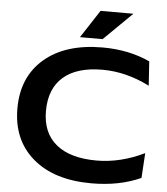

<svg xmlns="http://www.w3.org/2000/svg" viewBox="-63 -1032 963 1106"><g transform="rotate(5 418.0 -479.0)"><path d="M787.1 -570.8Q651.9 -639.2 514.2 -639.2Q366.2 -639.2 288.1 -571.3Q210 -503.4 210 -374Q210 -248 291.3 -181.6Q372.6 -115.2 524.9 -115.2Q662.6 -115.2 800.8 -182.1L792 -38.1Q668.9 18.1 506.8 18.1Q291 18.1 168 -87.2Q44.9 -192.4 44.9 -375Q44.9 -557.6 167.5 -662.4Q290 -767.1 503.9 -767.1Q655.8 -767.1 777.8 -710.9ZM473.1 -976.1H663.1L499 -814.9H368.2Z"/></g></svg>

Font: Mattone
Style: Regular
Weight: 400
Width: 6
Designer: Nunzio Mazzaferro
Foundry: Collletttivo
Version: Version 2.000;Glyphs 3.2 (3217)